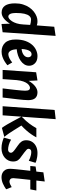

<svg xmlns="http://www.w3.org/2000/svg" viewBox="879 -1627 763 2561"><g transform="rotate(90 1260.5 -346.5)"><path d="M147.7 13.3Q117.3 13.3 94.2 2Q71.1 -9.3 55.9 -31.5Q40.6 -53.7 32.7 -87.2Q24.8 -120.7 24.8 -165.3Q24.8 -224.3 39.6 -271.9Q54.5 -319.6 79.2 -355.6Q104 -391.7 135 -416Q166.1 -440.3 198.5 -452.6Q230.9 -464.9 261 -464.9Q276.3 -464.9 289.3 -463.5Q302.2 -462.1 318.9 -455.9L336.8 -688.6L458.6 -706.6L410.1 0L300 14.9L295.7 -98.2Q263.5 -44.6 225.3 -15.7Q187.1 13.3 147.7 13.3ZM201.6 -76Q214.5 -76 230.8 -88.2Q247.1 -100.4 263.6 -125.2Q280.1 -150.1 291.9 -187.9Q303.7 -225.7 306.6 -277.4L312.1 -367.6Q297.6 -372 277.8 -375.5Q258.1 -379.1 240 -379.1Q213.1 -379.1 193.3 -356.7Q173.5 -334.4 163.4 -290.6Q153.4 -246.9 153.4 -182.1Q153.4 -121.2 167.2 -98.6Q181.1 -76 201.6 -76Z M668.1 13.8Q595.5 13.8 551.2 -32.6Q507 -79.1 507 -173.3Q507 -248.9 526.6 -303.9Q546.3 -358.9 578.5 -394.6Q610.7 -430.4 650.2 -447.6Q689.6 -464.9 728.2 -464.9Q790.2 -464.9 823.6 -431.9Q857 -398.9 857 -353.1Q857 -318.3 838.9 -289.7Q820.8 -261.2 789.6 -239.8Q758.5 -218.4 719 -205.2Q679.4 -191.9 636.6 -187.7Q637.8 -167.6 641.7 -147.9Q645.6 -128.1 653.8 -111.9Q662 -95.7 674 -86Q686 -76.3 703 -76.3Q726.6 -76.3 755 -89.8Q783.4 -103.4 813 -127.8L850.4 -63.9Q827 -44.4 798.5 -26.5Q770 -8.5 737.2 2.6Q704.3 13.8 668.1 13.8ZM633.2 -253.3Q684 -258.1 713.9 -282Q743.9 -305.9 743.9 -340.3Q743.9 -359.8 733.3 -373Q722.7 -386.2 705.2 -386.2Q694.5 -386.2 683 -381.6Q671.6 -376.9 661.5 -363.2Q651.4 -349.4 643.8 -323.2Q636.1 -296.9 633.2 -253.3Z M912.9 0 943.9 -446.9 1053.2 -464.9 1058.8 -348Q1093.8 -406.5 1133.4 -435.7Q1173 -464.9 1211 -464.9Q1261.6 -464.9 1288.7 -435.3Q1315.7 -405.7 1315.7 -341.1Q1315.7 -317.1 1312.7 -280.7Q1309.6 -244.2 1304.8 -202Q1300 -159.8 1295 -119.4Q1290 -78.9 1286.2 -47Q1282.4 -15 1281 0H1159.1Q1160.7 -14 1164.2 -43.7Q1167.7 -73.3 1172.3 -110Q1176.8 -146.6 1180.6 -183.7Q1184.3 -220.8 1187.1 -251.7Q1189.9 -282.5 1189.9 -298.9Q1189.9 -335.3 1180.2 -350.1Q1170.6 -364.8 1150.9 -364.8Q1140.6 -364.8 1125.9 -357.4Q1111.2 -350 1095.2 -330.7Q1079.3 -311.4 1066.6 -276.4Q1053.8 -241.4 1048.5 -186.7L1035.2 0Z M1685.9 9.7Q1677.7 -1.1 1666.9 -16.9Q1656.1 -32.8 1639.7 -60.9Q1623.4 -89.1 1598.5 -134.7Q1573.5 -180.3 1536.2 -250.2L1518.2 0H1396.9L1447 -693.7L1569.3 -707.7L1536.7 -254.8Q1541.2 -258.9 1545.4 -263Q1549.7 -267.1 1553.7 -272.2Q1592.6 -309.1 1627.2 -354.4Q1661.7 -399.7 1689.2 -450H1812Q1795.3 -417.1 1771 -382.2Q1746.8 -347.3 1717.3 -313.9Q1687.9 -280.4 1654.5 -250.1Q1692.3 -188.8 1717 -149.9Q1741.6 -111 1757.5 -87.3Q1773.4 -63.6 1784.7 -49.2Q1796 -34.9 1806.1 -22.7Z M1957.7 14.9Q1914.7 14.9 1877 4.7Q1839.3 -5.4 1815.5 -16.7L1842.5 -113Q1878.9 -91.8 1913.3 -82.3Q1947.7 -72.8 1976 -72.8Q1993.3 -72.8 2005.6 -83.3Q2017.8 -93.9 2017.8 -110Q2017.8 -122.5 2008 -134.7Q1998.2 -146.9 1974 -164.8L1919.3 -204.2Q1884.7 -227 1867.7 -253.3Q1850.7 -279.6 1850.7 -313.8Q1850.7 -360.7 1872.7 -394.4Q1894.8 -428.1 1932.8 -446.5Q1970.9 -464.9 2019.1 -464.9Q2047.8 -464.9 2073.8 -460.8Q2099.8 -456.7 2120.4 -450.9Q2141 -445 2151.8 -438.9L2124.4 -349Q2108.1 -357.8 2088.1 -365.5Q2068.1 -373.1 2047.1 -377.6Q2026.1 -382.1 2005.9 -382.1Q1984.8 -382.1 1974.7 -371.2Q1964.6 -360.4 1964.6 -344.1Q1964.6 -332.4 1977 -320.1Q1989.4 -307.7 2013.9 -289.1L2062.9 -252.6Q2098.3 -230.6 2116.3 -205.6Q2134.4 -180.6 2134.4 -138.2Q2134.4 -107.1 2121.5 -79.2Q2108.6 -51.3 2085.2 -30.3Q2061.8 -9.4 2029.4 2.7Q1996.9 14.9 1957.7 14.9Z M2340.1 14.9Q2312.1 14.9 2287.2 2.7Q2262.4 -9.5 2247 -34.5Q2231.7 -59.6 2231.7 -97.8Q2231.7 -106.6 2232.2 -117.1Q2232.8 -127.5 2234.1 -144.4Q2235.4 -161.2 2238.3 -189.2Q2241.3 -217.2 2245.9 -260.8Q2250.6 -304.4 2258.3 -369.2H2193.9L2201.1 -440L2268.7 -450Q2270.7 -472.1 2273.5 -495.4Q2276.2 -518.7 2278.7 -543.7L2401 -561.7Q2397.5 -532 2394.5 -503.8Q2391.4 -475.7 2387.9 -450H2521.1L2506.1 -369.2H2379.1Q2368.8 -271.3 2362.5 -214.1Q2356.2 -156.9 2356.2 -141.1Q2356.2 -116.3 2368.7 -103.8Q2381.1 -91.2 2400.1 -91.2Q2417 -91.2 2437.3 -100.1Q2457.7 -109 2476 -120.9L2504.6 -47Q2468.7 -21.1 2427.7 -3.1Q2386.8 14.9 2340.1 14.9Z"/></g></svg>

Font: Ancizar Sans Thin
Style: Italic
Weight: 100
Italic angle: -4°
Designer: Cesar Puertas, Viviana Monsalve, Julian Moncada, Julian Prieto, Jose Castro, Mariel Hernandez, Felipe Aragon, Sara Alarc
Version: Version 8.100